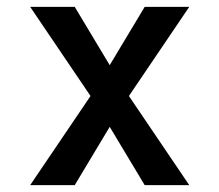

<svg xmlns="http://www.w3.org/2000/svg" viewBox="-20 -540 640 560"><path d="M198 0H68L244 -260L68 -520H198L300 -350L402 -520H532L356 -260L532 0H402L300 -170Z"/></svg>

Font: Iosevka Semibold Extended
Style: Regular
Weight: 600
Width: 7
Monospace: yes
Designer: Belleve Invis
Foundry: Belleve Invis
Version: Version 32.5.0; ttfautohint (v1.8.4)